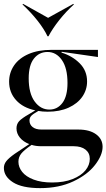

<svg xmlns="http://www.w3.org/2000/svg" viewBox="-21 -765 549 990"><path d="M-1 101Q-1 82 11.5 66Q24 50 55 28L130 -22Q99 -34 81.5 -55.5Q64 -77 64 -103Q64 -125 77.5 -140Q91 -155 128 -176L161 -196Q98 -209 62 -248.5Q26 -288 26 -344Q26 -390 51.5 -427.5Q77 -465 126.5 -486.5Q176 -508 246 -508H484V-471L297 -498L296 -494Q353 -476 390.5 -438Q428 -400 428 -345Q428 -302 403.5 -266.5Q379 -231 333 -210Q287 -189 225 -189Q197 -189 177 -193Q150 -178 140.5 -168Q131 -158 131 -144Q131 -123 147 -110Q163 -97 193 -97H383Q441 -97 474.5 -72.5Q508 -48 508 -8Q508 35 469 85.5Q430 136 356.5 170.5Q283 205 186 205Q93 205 46 175Q-1 145 -1 101ZM248 176Q309 176 353 158.5Q397 141 419.5 113.5Q442 86 442 54Q442 24 420 6.5Q398 -11 359 -11H193Q163 -11 142 -18Q103 9 88.5 27Q74 45 74 69Q74 97 93.5 121.5Q113 146 152.5 161Q192 176 248 176ZM234 -200Q275 -200 301 -234.5Q327 -269 327 -337Q327 -414 298 -455.5Q269 -497 224 -497Q181 -497 154 -463Q127 -429 127 -361Q127 -284 157.5 -242Q188 -200 234 -200ZM357 -745 360 -742Q320 -706 285 -662Q250 -618 229 -578H224Q206 -616 172 -659Q138 -702 95 -742L98 -745L227 -673Z"/></svg>

Font: Nyght Serif
Style: Regular
Weight: 400
Designer: Maksym Kobuzan
Version: Version 0.410